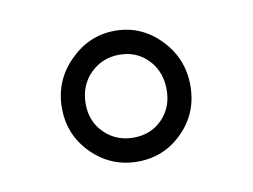

<svg xmlns="http://www.w3.org/2000/svg" viewBox="-41 -775 461 350"><g transform="rotate(-10 189.0 -600.0)"><path d="M307.6 -598.6Q307.6 -547.9 272.9 -513.2Q238.3 -478.5 189.5 -478.5Q140.1 -478.5 105 -513.4Q69.8 -548.3 69.8 -598.6Q69.8 -648.9 105.5 -684.8Q141.1 -720.7 189.5 -720.7Q237.8 -720.7 272.7 -684.8Q307.6 -648.9 307.6 -598.6ZM113.8 -598.6Q113.8 -565.9 135.5 -544.4Q157.2 -522.9 189.5 -522.9Q221.7 -522.9 242.7 -544.4Q263.7 -565.9 263.7 -598.6Q263.7 -632.3 242.7 -654.3Q221.7 -676.3 189.5 -676.3Q157.7 -676.3 135.7 -654.3Q113.8 -632.3 113.8 -598.6Z"/></g></svg>

Font: Vazir Thin FD
Style: Thin-FD
Weight: 100
Designer: Saber Rastikerdar
Foundry: Saber Rastikerdar
Version: Version 30.0.0